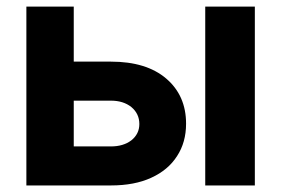

<svg xmlns="http://www.w3.org/2000/svg" viewBox="-20 -566 858 586"><path d="M155.3 -377.9Q196.3 -377.9 318.4 -377.9Q426.8 -377.9 487.3 -326.2Q547.9 -274.4 547.9 -188.5Q547.9 -131.8 520.5 -89.8Q493.2 -46.9 441.4 -23.4Q390.6 0 318.4 0Q232.4 0 60.5 0Q60.5 -136.7 60.5 -545.9Q96.7 -545.9 205.1 -545.9Q205.1 -438.5 205.1 -119.1Q233.4 -119.1 318.4 -119.1Q356.4 -119.1 380.9 -137.7Q405.3 -157.2 405.3 -187.5Q405.3 -218.8 380.9 -239.3Q356.4 -258.8 318.4 -258.8Q263.7 -258.8 155.3 -258.8Q155.3 -289.1 155.3 -377.9ZM606.4 0Q606.4 -136.7 606.4 -545.9Q644.5 -545.9 757.8 -545.9Q757.8 -409.2 757.8 0Q719.7 0 606.4 0Z"/></svg>

Font: DeepSea
Style: Bold
Weight: 700
Designer: Stem
Version: Version 3.019;git-0a5106e0b